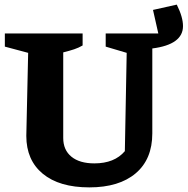

<svg xmlns="http://www.w3.org/2000/svg" viewBox="-20 -800 813 832"><path d="M746 -780Q773 -726 773 -687Q773 -607 640 -590V-222Q640 -110 568 -49Q496 12 367 12Q237 12 165.5 -47Q94 -106 94 -211L102 -571L1 -598V-655H338V-603Q321 -593 301.5 -586.5Q282 -580 254 -573V-202Q254 -150 289.5 -121Q325 -92 389 -92Q476 -92 521 -145L529 -571L438 -598V-655H666L643 -757Z"/></svg>

Font: Piazzolla SC
Style: Bold
Weight: 700
Designer: Juan Pablo del Peral
Foundry: Huerta Tipografica
Version: Version 1.330